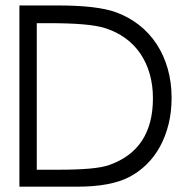

<svg xmlns="http://www.w3.org/2000/svg" viewBox="-20 -703 715 719"><path d="M622.6 -336.4Q622.6 -283.2 611.1 -237.3Q599.6 -191.4 578.9 -153.6Q558.1 -115.7 528.8 -87.2Q499.5 -58.6 463.9 -40Q394 -3.9 268.6 -3.9H52.7V-682.6H192.4Q269.5 -682.6 324 -676.3Q378.4 -669.9 412.6 -657.7Q461.4 -640.1 500.5 -609.6Q539.6 -579.1 566.7 -537.6Q593.8 -496.1 608.2 -445.3Q622.6 -394.5 622.6 -336.4ZM552.7 -335Q552.7 -383.8 540.8 -425.8Q528.8 -467.8 506.1 -501.5Q483.4 -535.2 450 -559.6Q416.5 -584 373.5 -597.7Q342.8 -607.4 291 -611.8Q239.3 -616.2 166 -616.2H117.7V-67.4H194.8Q266.1 -67.4 314.2 -71.5Q362.3 -75.7 388.7 -85Q552.7 -142.6 552.7 -335Z"/></svg>

Font: Kawthoolei
Style: Regular
Weight: 400
Designer: Moe Zed
Foundry: Moe Zed
Version: Version 1.000;July 10, 2024;FontCreator 14.0.0.2901 32-bit